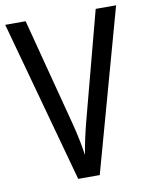

<svg xmlns="http://www.w3.org/2000/svg" viewBox="-81 -774 652 834"><g transform="rotate(-10 244.5 -357.0)"><path d="M489 -714 291 0H196L0 -714H90L214 -239Q233 -166 243 -97Q254 -165 274 -241L399 -714Z"/></g></svg>

Font: Noto Sans Tamil Condensed
Style: Regular
Weight: 400
Width: 3
Designer: Jelle Bosma - Monotype Design Team
Foundry: Monotype Imaging Inc.
Version: Version 2.004; ttfautohint (v1.8.4.7-5d5b)